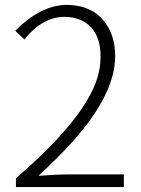

<svg xmlns="http://www.w3.org/2000/svg" viewBox="-20 -762 574 782"><path d="M44.9 0V-36.1Q326.2 -278.3 377 -446.3Q389.6 -489.3 389.6 -531.2Q389.6 -639.6 314.5 -677.7Q283.2 -693.4 241.2 -693.4Q153.3 -692.4 79.1 -601.6L42 -636.7Q142.6 -738.3 247.1 -742.2Q369.1 -742.2 420.9 -650.4Q449.2 -600.6 449.2 -533.2Q449.2 -378.9 274.4 -183.6Q216.8 -120.1 136.7 -45.9Q216.8 -51.8 256.8 -51.8H484.4V0Z"/></svg>

Font: Taipei Sans TC Beta Light
Style: Regular
Weight: 300
Designer: JT Foundry
Foundry: JT Foundry
Version: Version 1.000